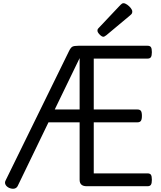

<svg xmlns="http://www.w3.org/2000/svg" viewBox="-20 -1160 1004 1196"><path d="M899 0H520Q498 0 487 -10Q476 -20 476 -40V-398H282L90 -1Q83 12 69 15Q55 18 36 10Q20 2 14 -10.5Q8 -23 15 -36L409 -840Q420 -863 430.5 -869Q441 -875 469 -875H899Q914 -875 920 -866.5Q926 -858 926 -835Q926 -813 920 -804Q914 -795 899 -795H564V-478H836Q851 -478 857.5 -469.5Q864 -461 864 -438Q864 -416 857.5 -407Q851 -398 836 -398H564V-80H899Q914 -80 920 -71.5Q926 -63 926 -40Q926 -18 920 -9Q914 0 899 0ZM321 -478H476V-798ZM624 -931Q614 -931 600.5 -945Q587 -959 587 -969Q587 -973 588 -976.5Q589 -980 595 -986L730 -1129Q735 -1134 739.5 -1137Q744 -1140 749 -1140Q759 -1140 772 -1131Q785 -1122 794.5 -1110Q804 -1098 804 -1088Q804 -1081 801.5 -1076Q799 -1071 789 -1063L643 -941Q637 -937 632.5 -934Q628 -931 624 -931Z"/></svg>

Font: Playwrite AT
Style: Regular
Weight: 400
Designer: Veronika Burian, José Scaglione
Foundry: TypeTogether
Version: Version 1.002